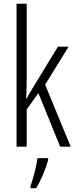

<svg xmlns="http://www.w3.org/2000/svg" viewBox="-20 -780 402 1021"><path d="M122 -372V-760H68V0H122V-198L184 -285L300 0H356L220 -330L345 -532H288L154 -312C142 -293 133 -277 121 -255H119C121 -295 122 -330 122 -372ZM236 71V61H179C175 101 155 174 142 210V221H172C199 178 223 118 236 71Z"/></svg>

Font: Noto Sans Myanmar UI ExtraCondensed Light
Style: Regular
Weight: 300
Width: 2
Designer: Monotype Design Team
Foundry: Monotype Imaging Inc.
Version: Version 2.103